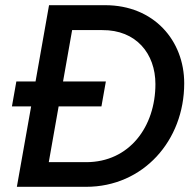

<svg xmlns="http://www.w3.org/2000/svg" viewBox="-20 -720 754 740"><path d="M26 -310H100L45 0H312C532 0 690 -178 690 -399C690 -563 574 -700 385 -700H169L117 -406H43ZM168 -95 206 -310H371L388 -406H223L258 -604H374C505 -605 579 -513 579 -396C579 -232 479 -95 312 -95Z"/></svg>

Font: Fixel Display 20240404 Medium
Style: Italic
Weight: 500
Italic angle: -10°
Designer: AlfaBravo + MacPaw
Foundry: Kyrylo Tkachov, Marchela Mozhyna, Serhii Makarenko, Maria Weinstein, Zakhar Kryvoshyya
Version: Version 1.211;Glyphs 3.2 (3225)